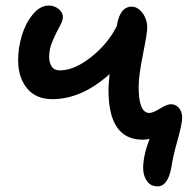

<svg xmlns="http://www.w3.org/2000/svg" viewBox="-20 -472 677 687"><path d="M167 -117.2Q108.4 -117.2 76.7 -156Q44.9 -194.8 44.9 -256.8Q44.9 -300.8 58.3 -345.2Q71.8 -389.6 97.7 -420.9Q123.5 -452.1 154.8 -452.1Q174.3 -452.1 189.7 -439.9Q205.1 -427.7 205.1 -410.2Q205.1 -398.4 192.9 -376.5Q180.7 -354.5 168.2 -325.7Q155.8 -296.9 155.8 -269Q155.8 -248.5 164.8 -234.4Q173.8 -220.2 193.8 -220.2Q247.1 -220.2 307.6 -269Q368.2 -317.9 397.9 -378.9Q408.7 -448.2 451.2 -448.2Q472.2 -448.2 489.5 -425.8Q506.8 -403.3 506.8 -372.1Q506.8 -353.5 491.5 -277.3Q476.1 -201.2 476.1 -161.1Q476.1 -67.9 514.2 -67.9Q527.8 -67.9 552.5 -83.5Q577.1 -99.1 591.8 -99.1Q608.4 -99.1 620.1 -85.9Q631.8 -72.8 631.8 -50.8Q631.8 -28.8 615.2 29.8Q598.6 88.4 592.8 128.9Q580.1 194.8 543.9 194.8Q518.6 194.8 505.4 175.3Q492.2 155.8 492.2 128.9Q492.2 85.4 515.1 24.9Q503.4 27.8 490.2 27.8Q368.2 27.8 368.2 -149.9Q368.2 -167 372.1 -207Q272.5 -117.2 167 -117.2Z"/></svg>

Font: Shantell Sans Irregular Bouncy
Style: Regular
Weight: 500
Designer: Stephen Nixon, Anya Danilova, Shantell Martin
Foundry: Arrow Type
Version: Version 1.006;[9816181b4]